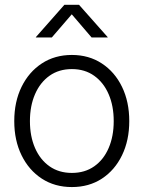

<svg xmlns="http://www.w3.org/2000/svg" viewBox="-20 -758 590 789"><path d="M275.4 10.7Q205.1 10.7 151.9 -23.9Q98.6 -58.6 68.6 -119.9Q38.6 -181.2 38.6 -260.3Q38.6 -339.8 68.6 -401.1Q98.6 -462.4 151.9 -497.3Q205.1 -532.2 275.4 -532.2Q345.2 -532.2 398.4 -497.3Q451.7 -462.4 481.4 -401.1Q511.2 -339.8 511.2 -260.3Q511.2 -181.2 481.4 -119.9Q451.7 -58.6 398.7 -23.9Q345.7 10.7 275.4 10.7ZM275.4 -47.4Q328.6 -47.4 367.2 -74.5Q405.8 -101.6 426.5 -149.7Q447.3 -197.8 447.3 -260.3Q447.3 -322.8 426.5 -370.8Q405.8 -418.9 367.2 -446.5Q328.6 -474.1 275.4 -474.1Q222.2 -474.1 183.6 -446.8Q145 -419.4 124 -371.1Q103 -322.8 103 -260.3Q103 -197.8 124 -149.7Q145 -101.6 183.6 -74.5Q222.2 -47.4 275.4 -47.4ZM192.9 -604H127.4V-605.5L244.6 -738.3H304.7L422.4 -605.5V-604H356.4L274.9 -699.2Z"/></svg>

Font: Inter 28pt Light
Style: Regular
Weight: 300
Designer: Rasmus Andersson
Foundry: rsms
Version: Version 4.001;git-66647c0bb